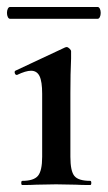

<svg xmlns="http://www.w3.org/2000/svg" viewBox="-20 -531 309 551"><path d="M44 -12Q77 -12 89 -26.5Q101 -41 101 -81V-262Q101 -297 93.5 -312.5Q86 -328 69 -328Q54 -328 29 -316H28Q24 -316 22.5 -321Q21 -326 24 -328L167 -395L171 -396Q175 -396 179.5 -391.5Q184 -387 184 -384V-363Q182 -321 182 -264V-81Q182 -40 193.5 -26Q205 -12 239 -12Q242 -12 242 -6Q242 0 239 0Q213 0 198 -1L141 -2L84 -1Q69 0 44 0Q41 0 41 -6Q41 -12 44 -12ZM0 -494Q0 -501 2.5 -506Q5 -511 9 -511H260Q264 -511 266.5 -506Q269 -501 269 -494Q269 -487 266.5 -482Q264 -477 260 -477H9Q5 -477 2.5 -482Q0 -487 0 -494Z"/></svg>

Font: Cormorant Garamond SemiBold
Style: Regular
Weight: 600
Designer: Christian Thalmann (Catharsis Fonts)
Version: Version 3.000